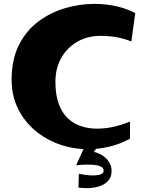

<svg xmlns="http://www.w3.org/2000/svg" viewBox="-20 -768 750 991"><path d="M434 2Q357 2 286.5 -23Q216 -48 160.5 -95Q105 -142 72.5 -208Q40 -274 40 -356Q40 -462 78 -536.5Q116 -611 178.5 -657.5Q241 -704 316.5 -726Q392 -748 467 -748Q526 -748 581.5 -735.5Q637 -723 678 -700L658 -554Q618 -570 578 -576.5Q538 -583 499 -583Q431 -583 378 -552Q325 -521 295.5 -467.5Q266 -414 266 -347Q266 -278 283.5 -231Q301 -184 331.5 -156Q362 -128 400.5 -116Q439 -104 480 -104Q526 -104 568.5 -114Q611 -124 651 -141V-52Q599 -24 544 -11Q489 2 434 2ZM385 200 387 129Q401 132 422.5 135Q444 138 465 137.5Q486 137 500.5 131.5Q515 126 515 113Q515 98 499 91Q483 84 459.5 82.5Q436 81 413 82Q390 83 376 85L419 11Q463 11 493.5 26Q524 41 540 64Q556 87 556 113Q556 146 538.5 165Q521 184 494 193Q467 202 438 203Q409 204 385 200ZM373 85 424 -27 498 -31 421 77Z"/></svg>

Font: Marhey Light SemiBold
Style: Regular
Weight: 600
Version: Version 1.000